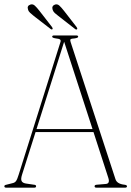

<svg xmlns="http://www.w3.org/2000/svg" viewBox="-20 -863 604 883"><path d="M146 -6.5Q146 0 138 0H8Q0 0 0 -6.5Q0 -12 9.5 -13.5L37 -20.5Q48 -22.5 53.8 -30.5Q59.5 -38.5 66 -60L257.5 -668Q261 -677 256.5 -681Q252 -685 236 -686.5Q220 -689 220 -694Q220 -700 228.5 -700H331Q339.5 -700 339.5 -694Q339.5 -689 324 -686.5Q308 -685.5 304.8 -682.5Q301.5 -679.5 304.5 -670.5L511 -39Q518 -17 552.5 -13.5Q564 -12 564 -6.5Q564 0 555.5 0H423Q415 0 415 -6.5Q415 -13 425.5 -13.5L466.5 -17Q487 -18.5 478 -45.5L410 -255.5H143.5L81.5 -60Q75 -40 79.2 -30.8Q83.5 -21.5 99 -19L136 -13.5Q146 -13 146 -6.5ZM148 -269.5H405.5L275 -671ZM161.5 -813 219 -739Q223.5 -733 221.5 -729Q218 -725.5 212.5 -730L135.5 -789.5Q126.5 -797 119 -803.5Q111.5 -810 109 -819Q103 -836.5 120 -842Q131 -845.5 140.2 -837Q149.5 -828.5 161.5 -813ZM274.5 -813 332 -739Q337 -732.5 334.5 -729Q331.5 -725 325.5 -729.5L248.5 -789.5Q239 -796.5 231.8 -803.2Q224.5 -810 222 -818.5Q216.5 -836 233 -842Q244 -845.5 253.2 -837Q262.5 -828.5 274.5 -813Z"/></svg>

Font: Fraunces 144pt S050 Thin
Style: Regular
Weight: 100
Version: Version 1.000; ttfautohint (v1.8.3)